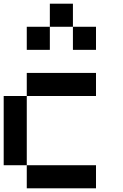

<svg xmlns="http://www.w3.org/2000/svg" viewBox="-20 -1020 665 1040"><path d="M0 -125V-500H125V-125ZM125 -125H500V0H125ZM125 -500V-625H500V-500ZM125 -750V-875H250V-750ZM250 -875V-1000H375V-875ZM375 -875H500V-750H375Z"/></svg>

Font: Galmuri7 Regular
Style: Regular
Weight: 400
Designer: Lee Minseo (quiple)
Version: Version 2.399;hotconv 1.1.1;makeotfexe 2.6.0 DEVELOPMENT